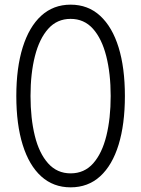

<svg xmlns="http://www.w3.org/2000/svg" viewBox="-20 -804 606 824"><path d="M283 0Q209 0 157 -47Q105 -94 77.5 -182Q50 -270 50 -392Q50 -513 77.5 -601Q105 -689 157 -736.5Q209 -784 283 -784Q358 -784 410 -736Q462 -688 489 -600.5Q516 -513 516 -392Q516 -271 489 -183Q462 -95 410 -47.5Q358 0 283 0ZM283 -60Q342 -60 380 -103Q418 -146 436.5 -221Q455 -296 455 -392Q455 -488 436 -563Q417 -638 379 -680.5Q341 -723 283 -723Q225 -723 187 -680.5Q149 -638 130 -563.5Q111 -489 111 -392Q111 -296 129.5 -221Q148 -146 186.5 -103Q225 -60 283 -60Z"/></svg>

Font: ComfortaaLight
Style: Regular
Weight: 300
Designer: Johan Aakerlund
Foundry: Johan Aakerlund
Version: Version 3.104; ttfautohint (v1.8.1.43-b0c9)